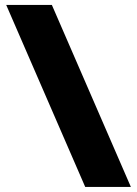

<svg xmlns="http://www.w3.org/2000/svg" viewBox="-20 -720 550 770"><path d="M504.9 29.8H321.8L4.9 -700.2H188Z"/></svg>

Font: TASA Orbiter Display Black
Style: Regular
Weight: 900
Designer: Weizhong Zhang
Version: Version 1.000;Glyphs 3.1.2 (3151)